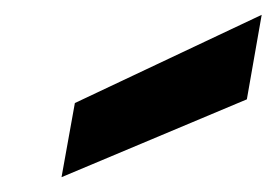

<svg xmlns="http://www.w3.org/2000/svg" viewBox="-20 -832 373 259"><path d="M81 -693 333 -812 313 -698 63 -593Z"/></svg>

Font: Poppins SemiBold
Style: Italic
Weight: 600
Italic angle: -10°
Designer: Ninad Kale (Devanagari), Jonny Pinhorn (Latin)
Foundry: Indian Type Foundry
Version: Version 3.200;PS 1.000;hotconv 16.6.54;makeotf.lib2.5.65590